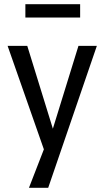

<svg xmlns="http://www.w3.org/2000/svg" viewBox="-20 -708 496 908"><path d="M117 180 200 -34V34L16 -491H109L236 -80H224L351 -491H438L208 180ZM100 -625V-688H359V-625Z"/></svg>

Font: Nunito Sans 10pt Condensed Medium
Style: Regular
Weight: 500
Width: 3
Designer: Vernon Adams
Foundry: Vernon Adams
Version: Version 3.101;gftools[0.9.27]